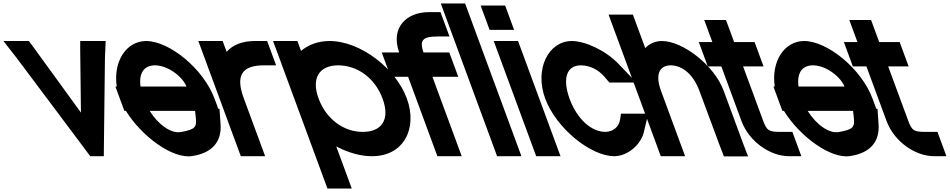

<svg xmlns="http://www.w3.org/2000/svg" viewBox="-284 -849 5467 1105"><path d="M-188.5 -516 -264.3 -613H-118L-86 -570L181.9 -201L177.5 -570L177.8 -613H324.2L320 -516L313.8 7L313.5 50H235.3L203.3 7Z M524.7 -351H789.1C771 -400 690 -472 608.1 -473C544.6 -473 514.1 -428 524.7 -351ZM440.6 -211H431.7L405.9 -281L380.1 -351H387.8C366.7 -494.4 441.6 -612.1 556.4 -613C691.6 -613 887.8 -452 950.8 -281L972.2 -223H979.2L985.4 -133C991.8 -37 941 31 822.7 49C711.3 68 531.5 -63.3 440.6 -211ZM838.5 -211H577.2C627.2 -131 700.8 -79.5 755.6 -89H756.5C840.2 -104 849 -117 842.8 -173Z M1020.3 -550.9C1056 -591 1110.3 -613 1183.4 -613H1253.4L1305.1 -473H1235.1C1111 -473 1070.4 -417.6 1117.5 -287.5L1119.5 -282L1145.3 -212L1216.1 -20L1241.9 50H1101.9L1076.1 -20L1005.3 -212L979.5 -282C979.1 -283.2 978.6 -284.5 978.2 -285.7L883.3 -543L857.4 -613H997.4Z M1448.5 -555.9C1489.9 -591.2 1545.7 -612.6 1611.4 -613C1794.3 -613 1996.2 -451 2057.5 -282C2120.6 -111 2040.3 51 1855.9 50C1789.6 50 1718.2 28.8 1651.2 -6.3L1714.7 166L1740.5 236H1600.5L1574.7 166L1409.5 -282L1313.3 -543L1287.4 -613H1427.4ZM1549.5 -282C1593.4 -163 1695.4 -89 1804.3 -90C1914.7 -90 1962.4 -163 1917.5 -282C1874 -400 1773.8 -472 1663.1 -473C1553.8 -473 1506 -400 1549.5 -282Z M2153.1 -547H2231.8H2301.8L2353.4 -407H2283.4H2204.7L2347.4 -20L2373.2 50H2233.2L2207.4 -20L2064.7 -407H2034.7H1964.7L1913 -547H1983H2013.1C1961.5 -694.2 2060.4 -779 2181.2 -779H2251.2L2302.9 -639H2232.9C2149.4 -639 2128.8 -617.8 2153.1 -547Z M2278.6 -759 2252.8 -829H2392.8L2418.6 -759L2691.1 -20L2716.9 50H2576.9L2551.1 -20Z M2603.8 -677H2533.8L2482.2 -817H2552.2H2553.2H2623.2L2674.8 -677H2604.8ZM2583.3 -543 2557.4 -613H2697.4L2723.3 -543L2916.1 -20L2941.9 50H2801.9L2776.1 -20Z M3277.8 -479 3378.5 -374H3223.1L3193.2 -409C3156.8 -450 3110.4 -472 3059.1 -473C2978.3 -473 2951.2 -399 2993.9 -281C3037.4 -163 3119.6 -90 3200.3 -90C3246.7 -91 3278.5 -120 3284.6 -161L3289.9 -195H3446.5L3421.6 -89C3404.8 -18 3330.6 49 3251.9 50C3116.8 50 2918.3 -109 2853.9 -281C2790.8 -452 2872.3 -613 3007.4 -613H3008.3C3086 -612 3203.6 -558 3277.8 -479Z M3994 -20 4021.2 51H3882.2L3855.3 -19L3741.3 -326C3707 -419 3644.9 -472 3576.6 -473C3509.4 -473 3486 -419 3520.3 -326L3546.1 -256L3633.1 -20L3658.9 50H3518.9L3493.1 -20L3406.1 -256L3380.3 -326L3244.2 -695L3218.4 -765H3358.4L3384.2 -695L3429.5 -572.2C3453.8 -597.6 3486.3 -612.7 3524.9 -613C3646.3 -613 3828.3 -472 3881.1 -326Z M3992.6 -467 4108.8 -152C4129.6 -98 4140.2 -90 4206.3 -90H4276.3L4327.9 50H4257.9C4147.6 50 4028 -34 3983.9 -151L3983.5 -152L3867.3 -467H3859.3H3789.3L3737.7 -607H3807.7H3815.7L3794.7 -664L3768.9 -734H3894.2L3920 -664L3941 -607H3988.7H4058.7L4110.3 -467H4040.3Z M4311.7 -351H4576.1C4558 -400 4477 -472 4395.1 -473C4331.6 -473 4301.1 -428 4311.7 -351ZM4227.6 -211H4218.7L4192.9 -281L4167.1 -351H4174.8C4153.7 -494.4 4228.6 -612.1 4343.4 -613C4478.6 -613 4674.8 -452 4737.8 -281L4759.2 -223H4766.2L4772.4 -133C4778.8 -37 4728 31 4609.7 49C4498.3 68 4318.5 -63.3 4227.6 -211ZM4625.5 -211H4364.2C4414.2 -131 4487.8 -79.5 4542.6 -89H4543.5C4627.2 -104 4636 -117 4629.8 -173Z M4827.6 -467 4943.8 -152C4964.6 -98 4975.2 -90 5041.3 -90H5111.3L5162.9 50H5092.9C4982.6 50 4863 -34 4818.9 -151L4818.5 -152L4702.3 -467H4694.3H4624.3L4572.7 -607H4642.7H4650.7L4629.7 -664L4603.9 -734H4729.2L4755 -664L4776 -607H4823.7H4893.7L4945.3 -467H4875.3Z"/></svg>

Font: Nordica Plus
Style: NordicaClassicRgCondOpObl
Weight: 500
Version: Version 1.01